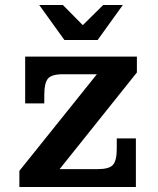

<svg xmlns="http://www.w3.org/2000/svg" viewBox="-20 -743 629 763"><path d="M236 -584 136 -723H230L309 -643L390 -723H468L368 -584ZM57 0V-64L365 -448H230Q185 -448 170.5 -430.5Q156 -413 156 -366V-332H80V-518H524V-455L217 -71H370Q414 -71 429 -88Q444 -105 444 -152V-193H520V0Z"/></svg>

Font: Montagu Slab 16pt Medium
Style: Regular
Weight: 500
Designer: Florian Karsten
Foundry: Florian Karsten
Version: Version 1.000; ttfautohint (v1.8.3)